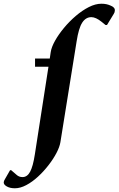

<svg xmlns="http://www.w3.org/2000/svg" viewBox="-144 -770 636 1030"><path d="M-64 240Q-90 240 -107 230.5Q-124 221 -124 209Q-124 201 -118 192L-90 143H-84L-55 168Q-42 180 -23 180Q2 180 17.5 151.5Q33 123 43 58L116 -412H44V-456H123L128 -490Q132 -517 151 -551Q170 -585 199 -620Q228 -655 262.5 -684.5Q297 -714 332.5 -732Q368 -750 400 -750Q415 -750 426.5 -747.5Q438 -745 447 -741Q474 -731 472 -713Q472 -704 466 -695L430 -636H422L401 -653Q370 -678 346 -678Q316 -678 297 -648.5Q278 -619 267 -548L180 -7Q176 18 159 50.5Q142 83 116 116.5Q90 150 59.5 178Q29 206 -3 223Q-35 240 -64 240Z"/></svg>

Font: Spectral SC
Style: Bold Italic
Weight: 700
Italic angle: -10°
Designer: Jean-Baptiste Levee
Foundry: Production Type
Version: Version 2.001